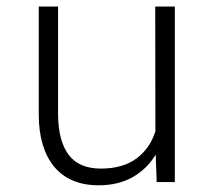

<svg xmlns="http://www.w3.org/2000/svg" viewBox="-20 -548 640 578"><path d="M448.7 -82.5Q422.4 -39.1 379.2 -14.6Q335.9 9.8 276.9 9.8Q232.9 9.8 199.5 -4.4Q166 -18.6 143.3 -45.9Q120.6 -73.2 108.6 -112.8Q96.7 -152.3 96.7 -203.1V-528.3H154.8V-202.1Q155.8 -122.6 187 -81.5Q218.3 -40.5 283.7 -40.5Q349.6 -40.5 390.6 -70.8Q431.6 -101.1 447.8 -152.8L447.3 -528.3H506.3V0H451.7Z"/></svg>

Font: TypoPRO Roboto Mono
Style: Regular
Weight: 300
Designer: Google
Version: Version 2.000986; 2015; ttfautohint (v1.3)